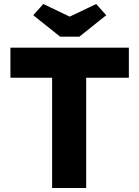

<svg xmlns="http://www.w3.org/2000/svg" viewBox="-20 -938 695 958"><path d="M240 0V-550H32V-700H623V-550H410V0ZM280 -755 146 -862 196 -918 328 -855 460 -918 510 -862 376 -755Z"/></svg>

Font: Mach
Style: Bold
Weight: 700
Version: Version 1.002